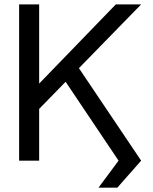

<svg xmlns="http://www.w3.org/2000/svg" viewBox="-20 -743 707 888"><path d="M522.5 125 632.8 0H528.3L435.5 125ZM268.1 -387.7 528.3 0H632.8L331.5 -447.8ZM161.1 -239.3 632.8 -722.7Q622.1 -722.7 606.4 -722.7Q590.8 -722.7 574.2 -722.7Q557.6 -722.7 542.2 -722.7Q526.9 -722.7 515.6 -722.7L161.1 -356.4V-722.7H68.4V0H161.1Z"/></svg>

Font: Giphurs SC
Style: Regular
Weight: 400
Version: Version 0.920